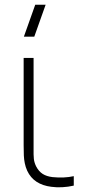

<svg xmlns="http://www.w3.org/2000/svg" viewBox="-20 -785 362 812"><path d="M125 -630H81L129 -765H173ZM197 5Q160.5 0.5 134.8 -16.2Q109 -33 95 -63Q88 -78.5 84.8 -94.8Q81.5 -111 80.8 -127.2Q80 -143.5 80 -171Q80 -173 80 -175Q80 -177 80 -179V-540H122V-179V-158Q121.5 -128.5 123.2 -112.8Q125 -97 133 -81Q144 -60 160.5 -49.5Q177 -39 202 -36Q251.5 -31 292 -40V0Q268 5.5 243.2 6.8Q218.5 8 197 5Z"/></svg>

Font: Manrope
Style: Regular
Weight: 400
Designer: Mikhail Sharanda
Foundry: Mikhail Sharanda
Version: Version 4.503